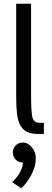

<svg xmlns="http://www.w3.org/2000/svg" viewBox="-20 -720 278 1032"><path d="M192 -60H216V0H185Q129 0 104 -26.5Q79 -53 73 -97.5Q67 -142 67 -196V-700H147V-196Q147 -135 152.5 -97.5Q158 -60 192 -60ZM103 154Q80 154 64.5 138Q49 122 49 100Q49 77 64.5 61.5Q80 46 103 46Q126 46 142 63V62Q170 89 172 123.5Q174 158 161 191.5Q148 225 128.5 252.5Q109 280 94 292L45 259Q68 239 85.5 209.5Q103 180 103 154Z"/></svg>

Font: Epunda Sans
Style: Regular
Weight: 400
Designer: Simon Atzbach
Foundry: typofactur
Version: Version 2.204; ttfautohint (v1.8.4.7-5d5b)